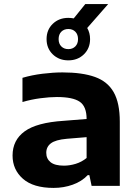

<svg xmlns="http://www.w3.org/2000/svg" viewBox="-20 -910 672 940"><path d="M242.5 10Q143 10 92.2 -34.8Q41.5 -79.5 41.5 -148.5Q41.5 -224 100.8 -267Q160 -310 291.5 -318.5L404 -327.5Q404 -389 370.2 -412Q336.5 -435 258.5 -435Q223 -435 177.5 -429Q132 -423 90 -410.5V-529Q135.5 -542.5 188.2 -549Q241 -555.5 286 -555.5Q383 -555.5 445 -533.2Q507 -511 536.8 -458.2Q566.5 -405.5 566.5 -314.5V0H428.5L417.5 -52.5H409.5Q380 -21.5 336 -5.8Q292 10 242.5 10ZM206.5 -162Q206.5 -133 227.5 -116Q248.5 -99 293 -99Q321.5 -99 350.8 -108Q380 -117 404 -136.5V-238.5L306.5 -230.5Q251.5 -225.5 229 -208.2Q206.5 -191 206.5 -162ZM314.5 -614.5Q268.5 -614.5 238.2 -644Q208 -673.5 208 -718.5Q208 -764 238.2 -793.2Q268.5 -822.5 314.5 -822.5Q328 -822.5 341 -820L397.5 -890H509.5L407 -773Q421 -749 421 -718.5Q421 -673.5 390.8 -644Q360.5 -614.5 314.5 -614.5ZM314.5 -669.5Q335.5 -669.5 348.8 -682.8Q362 -696 362 -718.5Q362 -741.5 348.8 -754.8Q335.5 -768 314.5 -768Q293.5 -768 280.2 -754.8Q267 -741.5 267 -718.5Q267 -696 280.2 -682.8Q293.5 -669.5 314.5 -669.5Z"/></svg>

Font: Encode Sans Expanded
Style: Bold
Weight: 700
Width: 7
Designer: Multiple Designers
Foundry: Impallari Type
Version: Version 3.000; ttfautohint (v1.8.3) -l 8 -r 50 -G 200 -x 14 